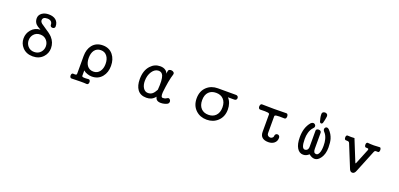

<svg xmlns="http://www.w3.org/2000/svg" viewBox="19 -1858 6463 3108"><g transform="rotate(20 3250.0 -304.5)"><path d="M505.9 -710.9Q437.5 -710.9 390.6 -677.7Q341.8 -641.6 341.8 -585Q341.8 -526.4 378.9 -487.3Q400.4 -464.8 456.1 -435.5L462.9 -431.6Q369.1 -428.7 308.6 -358.4Q252.9 -293 252.9 -207Q252.9 -119.1 311.5 -54.7Q377.9 17.6 489.3 17.6Q599.6 17.6 666 -54.7Q725.6 -119.1 725.6 -207Q725.6 -307.6 657.2 -382.8Q617.2 -425.8 523.4 -484.4Q472.7 -516.6 455.1 -531.2Q426.8 -556.6 426.8 -580.1Q426.8 -608.4 445.3 -624Q465.8 -639.6 505.9 -639.6Q546.9 -639.6 569.3 -621.1Q593.8 -601.6 593.8 -561.5Q593.8 -544.9 606.4 -535.2Q617.2 -526.4 634.8 -526.4Q651.4 -526.4 662.1 -535.2Q675.8 -545.9 675.8 -562.5Q675.8 -635.7 627.9 -674.8Q583 -710.9 505.9 -710.9ZM488.3 -357.4Q557.6 -357.4 599.6 -308.6Q636.7 -265.6 636.7 -207Q636.7 -149.4 599.6 -106.4Q557.6 -57.6 488.3 -57.6Q418.9 -57.6 377 -106.4Q340.8 -149.4 340.8 -207Q340.8 -265.6 377 -308.6Q418.9 -357.4 488.3 -357.4Z M1497.1 -455.1Q1566.4 -455.1 1605.5 -401.4Q1642.6 -351.6 1642.6 -270.5Q1642.6 -191.4 1605.5 -140.6Q1566.4 -86.9 1497.1 -86.9Q1426.8 -86.9 1387.7 -140.6Q1352.5 -190.4 1352.5 -270.5Q1352.5 -351.6 1387.7 -401.4Q1426.8 -455.1 1497.1 -455.1ZM1264.6 34.2Q1264.6 51.8 1250 55.7Q1239.3 59.6 1209 56.6Q1192.4 52.7 1182.6 66.4Q1173.8 78.1 1173.8 96.7Q1173.8 115.2 1182.6 127.9Q1192.4 141.6 1209 138.7Q1275.4 135.7 1352.5 135.7Q1428.7 134.8 1463.9 138.7Q1480.5 140.6 1490.2 127Q1499 114.3 1499 94.7Q1499 76.2 1490.2 64.5Q1480.5 50.8 1463.9 54.7Q1416 59.6 1391.6 57.6Q1354.5 55.7 1354.5 39.1V-54.7Q1379.9 -30.3 1421.9 -16.6Q1460 -2.9 1501 -2.9Q1612.3 -2.9 1676.8 -84Q1736.3 -157.2 1736.3 -270.5Q1736.3 -384.8 1676.8 -459Q1612.3 -539.1 1501 -539.1Q1386.7 -539.1 1322.3 -459Q1264.6 -385.7 1264.6 -270.5Z M2730.5 -485.4Q2736.3 -505.9 2722.7 -520.5Q2710 -534.2 2687.5 -538.1Q2665 -542 2648.4 -534.2Q2628.9 -525.4 2627 -505.9L2621.1 -471.7L2620.1 -458Q2613.3 -490.2 2582 -512.7Q2545.9 -539.1 2489.3 -539.1Q2392.6 -539.1 2325.2 -465.8Q2246.1 -380.9 2246.1 -230.5Q2246.1 -117.2 2293 -52.7Q2343.8 17.6 2446.3 17.6Q2492.2 17.6 2527.3 2.9Q2567.4 -14.6 2599.6 -55.7Q2606.4 -18.6 2629.9 -1Q2653.3 16.6 2695.3 16.6Q2727.5 16.6 2753.9 9.8Q2785.2 2.9 2809.6 -11.7Q2825.2 -22.5 2829.1 -42Q2832 -58.6 2824.2 -75.2Q2815.4 -91.8 2800.8 -97.7Q2785.2 -103.5 2769.5 -91.8Q2750 -79.1 2732.4 -74.2Q2719.7 -70.3 2701.2 -70.3Q2680.7 -70.3 2673.8 -92.8Q2667 -112.3 2669.9 -158.2Q2680.7 -255.9 2695.3 -340.8Q2712.9 -433.6 2730.5 -485.4ZM2489.3 -461.9Q2543.9 -461.9 2566.4 -410.2Q2594.7 -342.8 2580.1 -168Q2550.8 -112.3 2520.5 -87.9Q2489.3 -63.5 2446.3 -63.5Q2393.6 -63.5 2362.3 -113.3Q2333 -160.2 2333 -230.5Q2333 -325.2 2377.9 -393.6Q2423.8 -461.9 2489.3 -461.9Z M3311.5 -256.8Q3311.5 -347.7 3360.4 -397.5Q3407.2 -444.3 3486.3 -444.3Q3564.5 -444.3 3611.3 -397.5Q3661.1 -347.7 3661.1 -256.8Q3661.1 -165 3611.3 -114.3Q3564.5 -66.4 3486.3 -66.4Q3407.2 -66.4 3360.4 -114.3Q3311.5 -165 3311.5 -256.8ZM3793 -522.5H3486.3Q3373 -522.5 3297.9 -453.1Q3217.8 -378.9 3217.8 -252.9Q3217.8 -127.9 3297.9 -52.7Q3373 17.6 3486.3 17.6Q3598.6 17.6 3673.8 -52.7Q3754.9 -127.9 3754.9 -252.9Q3754.9 -309.6 3738.3 -357.4Q3720.7 -408.2 3688.5 -441.4H3793Q3814.5 -439.5 3828.1 -452.1Q3839.8 -463.9 3839.8 -481.4Q3839.8 -500 3828.1 -511.7Q3814.5 -524.4 3793 -522.5Z M4248 -522.5Q4233.4 -524.4 4223.6 -509.8Q4215.8 -496.1 4214.8 -477.5Q4214.8 -458 4222.7 -445.3Q4231.4 -431.6 4248 -432.6Q4342.8 -436.5 4377 -430.7Q4407.2 -425.8 4407.2 -409.2V-107.4Q4407.2 -43.9 4444.3 -12.7Q4480.5 17.6 4548.8 17.6Q4610.4 17.6 4649.4 -14.6Q4690.4 -47.9 4690.4 -106.4Q4690.4 -127.9 4676.8 -140.6Q4665 -152.3 4647.5 -152.3Q4629.9 -152.3 4618.2 -140.6Q4605.5 -127.9 4605.5 -106.4Q4605.5 -88.9 4588.9 -76.2Q4573.2 -62.5 4553.7 -62.5Q4530.3 -62.5 4514.6 -77.1Q4497.1 -91.8 4497.1 -116.2V-409.2Q4497.1 -425.8 4526.4 -430.7Q4561.5 -436.5 4665 -432.6Q4679.7 -431.6 4688.5 -445.3Q4696.3 -458 4696.3 -477.5Q4696.3 -496.1 4688.5 -509.8Q4679.7 -524.4 4665 -522.5Q4575.2 -519.5 4455.1 -519.5Q4326.2 -519.5 4248 -522.5Z M5299.8 -696.3Q5301.8 -720.7 5286.1 -735.4Q5271.5 -748 5251 -748Q5229.5 -748 5214.8 -735.4Q5199.2 -720.7 5202.1 -696.3Q5202.1 -671.9 5209 -636.7Q5215.8 -601.6 5224.6 -577.1Q5232.4 -559.6 5250 -559.6Q5267.6 -559.6 5275.4 -577.1Q5283.2 -600.6 5290 -636.7Q5296.9 -669.9 5299.8 -696.3ZM5496.1 -232.4Q5496.1 -320.3 5479.5 -377.9Q5457 -453.1 5401.4 -510.7Q5382.8 -529.3 5364.3 -530.3Q5346.7 -530.3 5335.9 -517.6Q5325.2 -504.9 5325.2 -487.3Q5326.2 -467.8 5341.8 -451.2Q5382.8 -409.2 5399.4 -343.8Q5412.1 -295.9 5412.1 -232.4Q5412.1 -149.4 5391.6 -105.5Q5374 -65.4 5345.7 -65.4Q5319.3 -65.4 5306.6 -84Q5294.9 -102.5 5294.9 -142.6V-411.1Q5296.9 -430.7 5282.2 -442.4Q5269.5 -452.1 5249 -452.1Q5229.5 -452.1 5215.8 -442.4Q5202.1 -430.7 5205.1 -411.1V-142.6Q5205.1 -105.5 5186.5 -85.9Q5170.9 -70.3 5147.5 -70.3Q5118.2 -70.3 5103.5 -106.4Q5086.9 -147.5 5086.9 -232.4Q5086.9 -293 5100.6 -341.8Q5118.2 -405.3 5157.2 -444.3Q5173.8 -459 5174.8 -478.5Q5175.8 -496.1 5163.1 -508.8Q5150.4 -522.5 5131.8 -523.4Q5110.4 -523.4 5090.8 -504.9Q5043.9 -451.2 5021.5 -378.9Q5002 -313.5 5002 -232.4Q5002 -114.3 5042 -48.8Q5081.1 15.6 5147.5 15.6Q5173.8 15.6 5198.2 5.9Q5222.7 -4.9 5247.1 -26.4Q5270.5 -4.9 5297.9 5.9Q5321.3 15.6 5345.7 15.6Q5400.4 15.6 5445.3 -48.8Q5496.1 -120.1 5496.1 -232.4Z M5785.2 -414.1 5939.5 -34.2Q5957 17.6 5995.1 17.6Q6033.2 17.6 6052.7 -34.2L6207 -414.1Q6214.8 -434.6 6226.6 -439.5Q6236.3 -442.4 6272.5 -440.4Q6284.2 -438.5 6291 -451.2Q6297.9 -462.9 6297.9 -481.4Q6297.9 -499 6291 -511.7Q6284.2 -525.4 6272.5 -522.5Q6220.7 -517.6 6172.9 -517.6Q6120.1 -517.6 6071.3 -522.5Q6056.6 -525.4 6047.9 -511.7Q6041 -500 6041 -481.4Q6041 -462.9 6047.9 -451.2Q6056.6 -437.5 6071.3 -440.4Q6097.7 -440.4 6105.5 -436.5Q6114.3 -431.6 6109.4 -414.1L6005.9 -159.2Q5999 -142.6 5995.1 -142.6Q5992.2 -142.6 5985.4 -159.2L5838.9 -521.5Q5812.5 -519.5 5781.2 -519.5Q5762.7 -519.5 5723.6 -521.5H5722.7Q5709 -524.4 5701.2 -510.7Q5693.4 -499 5694.3 -480.5Q5694.3 -461.9 5701.2 -451.2Q5710 -437.5 5724.6 -440.4Q5757.8 -440.4 5767.6 -435.5Q5778.3 -430.7 5785.2 -414.1Z"/></g></svg>

Font: GungsuhChe
Style: Regular
Weight: 400
Monospace: yes
Version: Version 2.21